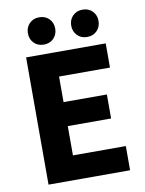

<svg xmlns="http://www.w3.org/2000/svg" viewBox="-92 -904 732 969"><g transform="rotate(-10 274.0 -420.0)"><path d="M77 0V-652H485V-528H224V-397H446V-274H224V-124H495V0ZM177 -700Q146 -700 126.5 -720Q107 -740 107 -770Q107 -800 126.5 -820Q146 -840 177 -840Q208 -840 227.5 -820Q247 -800 247 -770Q247 -740 227.5 -720Q208 -700 177 -700ZM399 -700Q368 -700 348.5 -720Q329 -740 329 -770Q329 -800 348.5 -820Q368 -840 399 -840Q430 -840 449.5 -820Q469 -800 469 -770Q469 -740 449.5 -720Q430 -700 399 -700Z"/></g></svg>

Font: Font
Style: ¶
Weight: 700
Designer: Paul D. Hunt
Foundry: Adobe Systems Incorporated
Version: Version 3.000